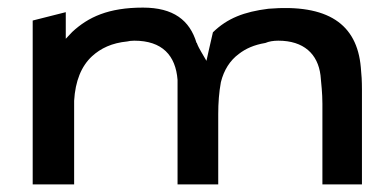

<svg xmlns="http://www.w3.org/2000/svg" viewBox="-20 -495 1029 505"><path d="M170 -411 153 -393V-463L66 -441V-10H175V-230C178 -282 194 -321 222 -347C245 -368 274 -382 315 -386C318 -387 326 -388 333 -388C407 -388 442 -349 447 -285V-10H554V-195C554 -224 556 -252 561 -279C569 -311 585 -336 608 -353C626 -367 648 -377 678 -382C687 -386 699 -388 712 -388C779 -388 816 -353 823 -297C825 -275 828 -250 828 -222V-10H932V-260C932 -281 931 -299 929 -318C919 -432 842 -485 686 -472C622 -464 578 -447 540 -410C537 -396 533 -379 529 -362L523 -335L509 -359C505 -366 501 -373 498 -381V-382H497C479 -442 436 -475 356 -475C265 -475 212 -450 170 -411Z"/></svg>

Font: Bluebird
Style: LiExt
Weight: 300
Designer: Jasper
Foundry: Cannot Into Space Fonts
Version: Version 0.98